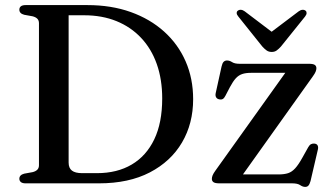

<svg xmlns="http://www.w3.org/2000/svg" viewBox="-20 -720 1296 754"><path d="M56 -18Q56 -33 75 -38L108 -44Q120 -47 126.5 -53.5Q133 -60 133 -71V-629Q133 -640 126.5 -646.5Q120 -653 108 -656L75 -662Q56 -667 56 -682Q56 -690.5 62 -695.2Q68 -700 80.5 -700H323.5Q417 -700 493.2 -672.8Q569.5 -645.5 624.5 -596Q679.5 -546.5 709 -479Q738.5 -411.5 738.5 -330.5Q738.5 -235 694.8 -160.5Q651 -86 568.5 -43Q486 0 368.5 0H80.5Q68 0 62 -5Q56 -10 56 -18ZM360.5 -40Q440 -40 497.2 -73.8Q554.5 -107.5 585.8 -172.8Q617 -238 617 -333.5Q617 -408 595.8 -468.2Q574.5 -528.5 534.2 -571.2Q494 -614 437.5 -637Q381 -660 310.5 -660H249.5V-81.5Q249.5 -60 262.5 -50Q275.5 -40 302.5 -40ZM1208.5 -420 920.5 -16 901.5 -35H1073Q1096.5 -35 1111.5 -40Q1126.5 -45 1139.2 -59Q1152 -73 1167 -100L1190.5 -142Q1195.5 -151 1201.8 -154Q1208 -157 1215.5 -156Q1224 -155 1227.2 -149Q1230.5 -143 1228.5 -133.5L1199.5 -9Q1196 3.5 1191.2 8.8Q1186.5 14 1178.5 14Q1169 14 1158.8 7Q1148.5 0 1127.5 0H841.5Q825 0 818.5 -4.5Q812 -9 812 -17.5Q812 -24 815 -31.5Q818 -39 826 -50L1112.5 -451L1129 -434H966Q945 -434 931 -429.2Q917 -424.5 906 -412.5Q895 -400.5 883 -378L865 -343.5Q860.5 -334.5 854.8 -331.2Q849 -328 840.5 -330Q832.5 -331.5 828.8 -337.8Q825 -344 827 -354L850 -458.5Q853 -472 858.2 -477.2Q863.5 -482.5 871.5 -482.5Q881.5 -482.5 891.5 -476Q901.5 -469.5 921 -469.5H1193Q1209.5 -469.5 1216 -465.2Q1222.5 -461 1222.5 -452Q1222.5 -446 1219.5 -438.5Q1216.5 -431 1208.5 -420ZM1067 -580 941 -675.5Q933.5 -681 926.2 -681.5Q919 -682 914 -678Q909.5 -675 909.5 -668.8Q909.5 -662.5 916 -655L1010 -537.5Q1019 -527.5 1027.2 -521.8Q1035.5 -516 1047 -516Q1058.5 -516 1066.5 -521.8Q1074.5 -527.5 1083.5 -537.5L1178 -655Q1184 -662.5 1184 -668.8Q1184 -675 1180 -678Q1175 -682 1167.8 -681.5Q1160.5 -681 1153 -675.5L1026.5 -580Z"/></svg>

Font: Fraunces Wonky
Style: Regular
Weight: 400
Version: Version 1.000;[b76b70a41]